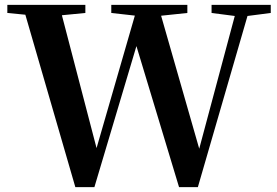

<svg xmlns="http://www.w3.org/2000/svg" viewBox="-20 -761 1131 785"><path d="M288 4 72 -741H222L383 -124H365L370 -139L544 -741H626L804 -120H787L790 -136L952 -741H1005L789 4H712L528 -605H547L543 -590L366 4ZM10 -708V-741H329V-708L185 -694H154ZM435 -708V-741H746V-708L613 -694H560ZM845 -708V-741H1087V-708L979 -694H953Z"/></svg>

Font: Noto Serif KR ExtraLight
Style: Bold
Weight: 700
Version: Version 2.002-H1;hotconv 1.1.0;makeotfexe 2.6.0